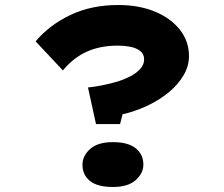

<svg xmlns="http://www.w3.org/2000/svg" viewBox="-20 -735 894 766"><path d="M363 -240 331 -386Q353 -388 382 -393.5Q411 -399 441 -407.5Q471 -416 497 -429Q523 -442 539 -459.5Q555 -477 555 -498Q555 -520 539 -532Q523 -544 499.5 -548.5Q476 -553 451 -553Q379 -553 325.5 -528.5Q272 -504 231 -454L122 -570Q178 -636 261.5 -675.5Q345 -715 451 -715Q535 -715 598.5 -688.5Q662 -662 698 -616Q734 -570 734 -511Q734 -471 712 -434Q690 -397 653 -366.5Q616 -336 568.5 -313.5Q521 -291 469 -279L459 -240ZM309 -78Q309 -113 339.5 -140.5Q370 -168 430 -168Q491 -168 521.5 -143.5Q552 -119 552 -78Q552 -44 521.5 -16.5Q491 11 430 11Q369 11 339 -13Q309 -37 309 -78Z"/></svg>

Font: Lexend Zetta
Style: Bold
Weight: 700
Designer: Bonnie Shaver-Troup, Thomas Jockin
Foundry: Lexend
Version: Version 1.007